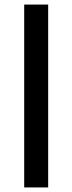

<svg xmlns="http://www.w3.org/2000/svg" viewBox="-20 -738 317 841"><path d="M191 83H86V-718H191Z"/></svg>

Font: Gmarket Sans TTF Medium
Style: Regular
Weight: 500
Designer: Creative Director : Sungho Lee; Art Director : Kiwoong Choi; Project Manager : Sori Yang, Jongwook Yoon; Font Designer :
Foundry: Sandoll Inc.
Version: Version 1.000;hotconv 1.0.109;makeotfexe 2.5.65596